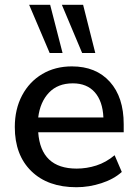

<svg xmlns="http://www.w3.org/2000/svg" viewBox="-20 -775 577 804"><path d="M300 9Q180 9 111 -58.5Q42 -126 42 -243Q42 -318 72.5 -375.5Q103 -433 157 -465Q211 -497 281 -497Q382 -497 440 -432.5Q498 -368 498 -255V-221H140Q151 -69 301 -69Q343 -69 383.5 -82Q424 -95 460 -125L490 -55Q457 -25 405 -8Q353 9 300 9ZM285 -426Q222 -426 185 -387Q148 -348 140 -283H413Q410 -351 377 -388.5Q344 -426 285 -426ZM324 -553 239 -755H328L379 -553ZM188 -553 102 -755H190L242 -553Z"/></svg>

Font: Nunito Sans SemiBold
Style: Regular
Weight: 600
Designer: Vernon Adams
Foundry: Vernon Adams
Version: Version 3.101; ttfautohint (v1.8.4.7-5d5b);gftools[0.9.27]